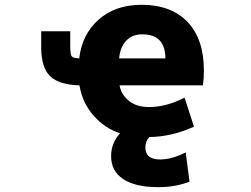

<svg xmlns="http://www.w3.org/2000/svg" viewBox="-20 -555 1040 794"><path d="M307.6 -313.5Q319.3 -414.1 388.7 -474.6Q458 -535.2 565.4 -535.2Q687.5 -535.2 755.4 -464.4Q823.2 -393.6 823.2 -262.7Q823.2 -231.4 819.3 -202.1H474.6Q480.5 -165 512.2 -138.7Q543.9 -112.3 596.7 -112.3Q668 -112.3 743.2 -151.4L782.2 -31.2Q690.4 10.7 597.7 11.7Q582 27.3 581.1 54.7Q581.1 103.5 640.6 104.5Q690.4 104.5 748 75.2L763.7 196.3Q703.1 219.7 633.8 218.8Q539.1 218.8 489.3 185.5Q439.5 152.3 439.5 90.8Q439.5 36.1 476.6 -3.9Q414.1 -23.4 367.2 -76.7Q320.3 -129.9 308.6 -202.1Q225.6 -204.1 188 -239.3Q150.4 -274.4 150.4 -359.4V-425.8H270.5V-363.3Q270.5 -329.1 276.9 -321.8Q283.2 -314.5 307.6 -313.5ZM664.1 -313.5Q663.1 -413.1 568.4 -413.1Q526.4 -413.1 501.5 -386.2Q476.6 -359.4 472.7 -313.5Z"/></svg>

Font: GenEi Gothic M Heavy
Style: Regular
Weight: 800
Designer: o_tamon (Modified); [Source Han Sans]
Ryoko NISHIZUKA  (kana & ideographs); Paul D. Hunt (Latin, Greek & Cyrillic); Wenl
Version: Version 1.1a;Original Version 1.004